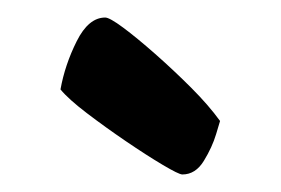

<svg xmlns="http://www.w3.org/2000/svg" viewBox="-20 -738 320 219"><path d="M188 -539Q184 -539 165.5 -550Q147 -561 123.5 -577Q100 -593 79 -609Q58 -625 49 -636Q54 -664 67.5 -691Q81 -718 100 -718Q105 -718 120.5 -706.5Q136 -695 157 -676.5Q178 -658 198 -638Q218 -618 231 -600Q231 -600 226.5 -585Q222 -570 212.5 -554.5Q203 -539 188 -539Z"/></svg>

Font: Yanone Kaffeesatz ExtraLight
Style: Regular
Weight: 200
Designer: Yanone (Cyrillic: Daniel Pouzeot, Huerta Tipografica, and Cyreal)
Foundry: Yanone
Version: Version 2.003